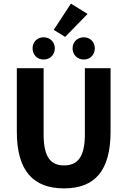

<svg xmlns="http://www.w3.org/2000/svg" viewBox="-20 -1029 705 1061"><path d="M334 12C502 12 591 -83 591 -302V-652H449V-287C449 -159 407 -115 334 -115C261 -115 221 -159 221 -287V-652H73V-302C73 -83 165 12 334 12ZM221 -700C257 -700 283 -727 283 -762C283 -796 257 -823 221 -823C185 -823 160 -796 160 -762C160 -727 185 -700 221 -700ZM277 -864 340 -825 464 -952 372 -1009ZM443 -700C479 -700 504 -727 504 -762C504 -796 479 -823 443 -823C407 -823 381 -796 381 -762C381 -727 407 -700 443 -700Z"/></svg>

Font: Giro Sans Regular
Style: Bold
Weight: 700
Designer: Paul D. Hunt
Foundry: Adobe Systems Incorporated
Version: Version 1.000;PS 1.0;hotconv 1.0.88;makeotf.lib2.5.647800